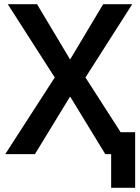

<svg xmlns="http://www.w3.org/2000/svg" viewBox="-20 -732 666 912"><path d="M622 160H508V0H480L314 -272H312L146 0H5L240 -364L17 -712H156L312 -451H314L470 -712H608L386 -364L553 -104H622Z"/></svg>

Font: CST
Style: Medium
Weight: 500
Version: Version 1.00